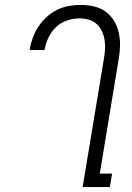

<svg xmlns="http://www.w3.org/2000/svg" viewBox="-20 -763 540 783"><path d="M317 0 405 -531Q408 -550 408.5 -569Q409 -588 405.5 -606Q402 -624 393.5 -640Q385 -656 372 -667Q359 -678 341 -683Q323 -688 304 -688Q279 -688 253.5 -679.5Q228 -671 208.5 -652.5Q189 -634 177.5 -609.5Q166 -585 162 -561L161 -559H100L101 -561Q105 -585 113.5 -608.5Q122 -632 136 -653.5Q150 -675 169.5 -693Q189 -711 212 -722.5Q235 -734 260 -738.5Q285 -743 309 -743Q336 -743 362.5 -737Q389 -731 410 -716Q431 -701 444.5 -679Q458 -657 464 -631Q470 -605 469.5 -577.5Q469 -550 464 -522L387 -55H437L428 0Z"/></svg>

Font: Iosevka Light Oblique
Style: Regular
Weight: 300
Italic angle: -9°
Monospace: yes
Designer: Belleve Invis
Foundry: Belleve Invis
Version: Version 32.5.0; ttfautohint (v1.8.4)